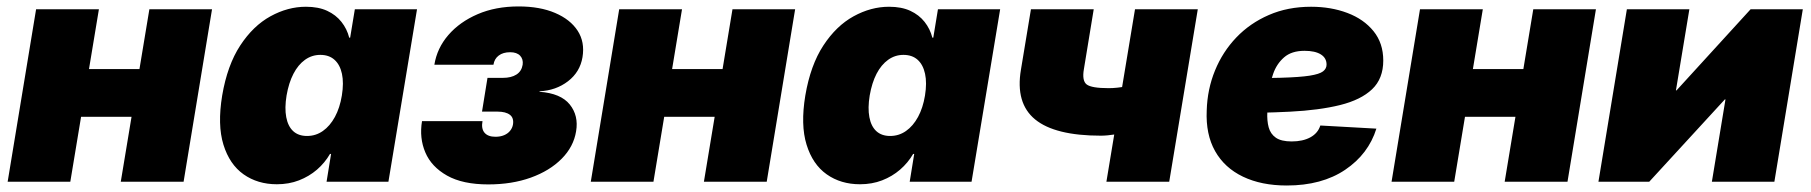

<svg xmlns="http://www.w3.org/2000/svg" viewBox="-20 -568 5658 600"><path d="M473.6 -352.1 449.2 -203.1H175.8L200.2 -352.1ZM289.1 -539.1 199.7 0H3.9L92.8 -539.1ZM642.6 -539.1 553.7 0H357.4L446.8 -539.1Z M845.2 7.8Q785.2 7.8 741.2 -23.2Q697.3 -54.2 678.2 -116Q659.2 -177.7 674.3 -269.5Q690.4 -364.3 730.7 -425.8Q771 -487.3 825.2 -517.1Q879.4 -546.9 936 -546.9Q975.1 -546.9 1002.4 -534.2Q1029.8 -521.5 1047.1 -499.5Q1064.5 -477.5 1071.3 -450.2H1074.2L1088.9 -539.1H1283.2L1193.8 0H1000.5L1014.6 -86.9H1011.2Q995.1 -59.1 970.5 -37.8Q945.8 -16.6 914.3 -4.4Q882.8 7.8 845.2 7.8ZM939.5 -143.1Q966.8 -143.1 989 -158.7Q1011.2 -174.3 1026.6 -202.6Q1042 -231 1048.3 -269.5Q1054.7 -309.1 1048.6 -337.4Q1042.5 -365.7 1025.4 -381.1Q1008.3 -396.5 981 -396.5Q954.6 -396.5 933.1 -381.1Q911.6 -365.7 897 -337.4Q882.3 -309.1 875.5 -269.5Q869.1 -230.5 874.5 -201.9Q879.9 -173.3 896.2 -158.2Q912.6 -143.1 939.5 -143.1Z M1505.9 8.3Q1425.8 8.3 1377 -19.3Q1328.1 -46.9 1309.1 -91.8Q1290 -136.7 1298.8 -189.5H1487.8Q1483.4 -166 1494.1 -153.3Q1504.9 -140.6 1528.3 -140.6Q1543.5 -140.6 1555.2 -145.5Q1566.9 -150.4 1574 -159.2Q1581.1 -168 1583 -178.7Q1586.4 -199.2 1573.5 -209.2Q1560.5 -219.2 1534.7 -219.2H1486.3L1503.4 -324.7H1551.8Q1577.6 -324.7 1593.8 -335Q1609.9 -345.2 1613.3 -365.7Q1615.7 -382.8 1605.5 -393.8Q1595.2 -404.8 1574.2 -404.8Q1552.2 -404.8 1538.6 -394.5Q1524.9 -384.3 1522 -365.7H1337.4Q1345.7 -417.5 1381.1 -458.5Q1416.5 -499.5 1472.7 -523.7Q1528.8 -547.9 1600.6 -547.9Q1667 -547.9 1714.6 -527.6Q1762.2 -507.3 1785.2 -471.9Q1808.1 -436.5 1800.3 -389.2Q1792.5 -342.8 1754.9 -314Q1717.3 -285.2 1666 -282.7V-281.2Q1732.4 -276.4 1760.5 -241.5Q1788.6 -206.5 1780.3 -157.7Q1772.5 -109.4 1735.1 -71.8Q1697.8 -34.2 1638.7 -12.9Q1579.6 8.3 1505.9 8.3Z M2295.9 -352.1 2271.5 -203.1H1998L2022.5 -352.1ZM2111.3 -539.1 2022 0H1826.2L1915 -539.1ZM2464.8 -539.1 2376 0H2179.7L2269 -539.1Z M2667.5 7.8Q2607.4 7.8 2563.5 -23.2Q2519.5 -54.2 2500.5 -116Q2481.4 -177.7 2496.6 -269.5Q2512.7 -364.3 2553 -425.8Q2593.3 -487.3 2647.5 -517.1Q2701.7 -546.9 2758.3 -546.9Q2797.4 -546.9 2824.7 -534.2Q2852.1 -521.5 2869.4 -499.5Q2886.7 -477.5 2893.6 -450.2H2896.5L2911.1 -539.1H3105.5L3016.1 0H2822.8L2836.9 -86.9H2833.5Q2817.4 -59.1 2792.7 -37.8Q2768.1 -16.6 2736.6 -4.4Q2705.1 7.8 2667.5 7.8ZM2761.7 -143.1Q2789.1 -143.1 2811.3 -158.7Q2833.5 -174.3 2848.9 -202.6Q2864.3 -231 2870.6 -269.5Q2877 -309.1 2870.8 -337.4Q2864.7 -365.7 2847.7 -381.1Q2830.6 -396.5 2803.2 -396.5Q2776.9 -396.5 2755.4 -381.1Q2733.9 -365.7 2719.2 -337.4Q2704.6 -309.1 2697.8 -269.5Q2691.4 -230.5 2696.8 -201.9Q2702.1 -173.3 2718.5 -158.2Q2734.9 -143.1 2761.7 -143.1Z M3420.4 -144Q3276.9 -144 3214.8 -194.8Q3152.8 -245.6 3170.4 -350.1L3201.7 -539.1H3397.9L3367.2 -352.1Q3360.8 -315.4 3376 -304Q3391.1 -292.5 3444.8 -292.5Q3470.7 -292.5 3502.9 -298.8Q3535.2 -305.2 3578.1 -318.8L3553.7 -170.4Q3543.9 -165 3519 -158.7Q3494.1 -152.3 3466.6 -148.2Q3439 -144 3420.4 -144ZM3437.5 0 3526.9 -539.1H3723.1L3633.8 0Z M4001 11.7Q3921.9 11.7 3864.3 -15.9Q3806.6 -43.5 3777.1 -95.9Q3747.6 -148.4 3751 -222.7Q3752.9 -289.1 3776.9 -347.7Q3800.8 -406.2 3843.5 -450.9Q3886.2 -495.6 3945.3 -521.2Q4004.4 -546.9 4077.1 -546.9Q4139.2 -546.9 4190.4 -527.6Q4241.7 -508.3 4272.2 -470.7Q4302.7 -433.1 4302.7 -378.9Q4302.7 -322.3 4267.8 -289.1Q4232.9 -255.9 4167.7 -239.7Q4102.5 -223.6 4011.5 -219Q3920.4 -214.4 3807.6 -214.4L3825.7 -323.2Q3922.9 -323.2 3982.2 -325Q4041.5 -326.7 4072.5 -331.5Q4103.5 -336.4 4114.5 -345Q4125.5 -353.5 4125.5 -366.2Q4125.5 -386.7 4107.7 -397.9Q4089.8 -409.2 4056.6 -409.2Q4016.1 -409.2 3992.7 -388.7Q3969.2 -368.2 3958.5 -336.9Q3947.8 -305.7 3944.3 -273.4Q3940.9 -241.2 3940.4 -217.8Q3939 -190.9 3944.6 -170.2Q3950.2 -149.4 3967 -137.7Q3983.9 -126 4016.6 -126Q4051.3 -126 4075 -138.9Q4098.6 -151.9 4106 -175.8L4281.2 -166Q4256.3 -86.4 4183.6 -37.4Q4110.8 11.7 4001 11.7Z M4798.3 -352.1 4773.9 -203.1H4500.5L4524.9 -352.1ZM4613.8 -539.1 4524.4 0H4328.6L4417.5 -539.1ZM4967.3 -539.1 4878.4 0H4682.1L4771.5 -539.1Z M5524.9 0H5329.6L5372.1 -257.3H5370.1L5133.8 0H4975.1L5064 -539.1H5259.3L5217.3 -285.6H5219.2L5450.7 -539.1H5613.8Z"/></svg>

Font: Inter 18pt Black
Style: Italic
Weight: 900
Italic angle: -9.3988°
Designer: Rasmus Andersson
Foundry: rsms
Version: Version 4.001;git-66647c0bb